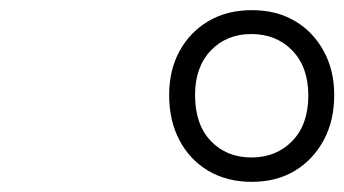

<svg xmlns="http://www.w3.org/2000/svg" viewBox="-20 -1150 678 378"><path d="M476 -792Q427 -792 390.5 -813.5Q354 -835 333.5 -873.5Q313 -912 313 -963Q313 -1012 333.5 -1049.5Q354 -1087 390.5 -1108.5Q427 -1130 476 -1130Q524 -1130 560 -1109Q596 -1088 617 -1050Q638 -1012 638 -963Q638 -912 617 -873.5Q596 -835 560 -813.5Q524 -792 476 -792ZM475 -840Q524 -840 555.5 -872.5Q587 -905 587 -962Q587 -1018 555.5 -1050.5Q524 -1083 475 -1083Q426 -1083 395 -1050.5Q364 -1018 364 -963Q364 -905 395 -872.5Q426 -840 475 -840Z"/></svg>

Font: Playwrite CU ExtraLight
Style: Regular
Weight: 250
Designer: Veronika Burian, José Scaglione
Foundry: TypeTogether
Version: Version 1.002